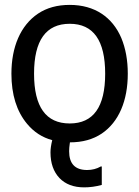

<svg xmlns="http://www.w3.org/2000/svg" viewBox="-20 -581 583 804"><path d="M515.1 -272.5C515.1 -329.1 505.9 -378.9 487.8 -422.4C450.7 -508.8 377 -560.5 272 -560.5C219.7 -560.5 175.8 -548.3 139.2 -523.9C65.9 -474.6 27.8 -384.3 27.8 -272.5C27.8 -184.6 49.8 -114.7 93.3 -62.5C122.1 -27.8 157.2 -5.4 198.7 5.9C193.8 25.9 191.4 43 191.4 57.1C191.4 102.5 204.1 138.2 229 164.6C253.9 190.4 288.1 203.6 332.5 203.6C356.4 203.6 381.3 200.2 406.2 193.4V116.2H401.9C384.8 126 365.7 130.9 344.7 130.9C294.4 130.9 269.5 104.5 269.5 52.2C269.5 42 270.5 31.7 272 21.5L272.9 15.1C325.2 15.1 369.1 2.9 405.8 -21.5C478 -70.3 515.1 -159.7 515.1 -272.5ZM420.4 -272.5C420.4 -133.3 371.1 -64 272 -64C172.4 -64 122.6 -133.3 122.6 -272.5C122.6 -411.6 172.4 -481.4 272 -481.4C371.1 -481.4 420.4 -411.6 420.4 -272.5Z"/></svg>

Font: SG Kara Light
Style: Regular
Weight: 400
Designer: Damoon Khanjanzadeh
Version: Version 1.000